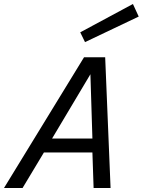

<svg xmlns="http://www.w3.org/2000/svg" viewBox="-46 -942 715 962"><path d="M174 -178 67 0H-26L375 -655H481L508 0H423L417 -178ZM407 -570 215 -248H417ZM380 -731 356 -780 620 -922 649 -859Z"/></svg>

Font: Intel One Mono
Style: Italic
Weight: 400
Italic angle: -16°
Monospace: yes
Designer: Fred Shallcrass
Foundry: Frere-Jones Type LLC
Version: Version 1.400;hotconv 1.1.0;makeotfexe 2.6.0;FJTRelease1.4